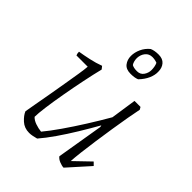

<svg xmlns="http://www.w3.org/2000/svg" viewBox="-200 -791 905 905"><g transform="rotate(45 253.0 -338.0)"><path d="M152 8Q120 8 98 -12Q76 -32 68 -52Q71 -72 78 -109Q85 -146 92.5 -190Q100 -234 107.5 -277.5Q115 -321 120.5 -356Q126 -391 127 -408H52Q48 -416 48 -429Q74 -433 108.5 -440.5Q143 -448 172 -459L183 -445Q172 -401 160.5 -345Q149 -289 139 -232.5Q129 -176 123 -131Q117 -86 117 -64Q128 -52 148 -45Q168 -38 188 -36Q214 -67 247 -114.5Q280 -162 314 -216Q348 -270 378 -322L397 -450H437L444 -438Q439 -414 431.5 -372.5Q424 -331 416.5 -282Q409 -233 402 -185Q395 -137 390.5 -97.5Q386 -58 385 -37L463 -112L478 -97L383 9Q372 9 355.5 2.5Q339 -4 331 -15L370 -249L368 -258Q342 -212 312.5 -163.5Q283 -115 253.5 -72.5Q224 -30 198 0Q187 3 175 5.5Q163 8 152 8ZM293 -527Q263 -527 249 -545Q235 -563 235 -588Q235 -612 246 -636Q257 -660 278 -677Q296 -685 323 -685Q351 -685 365 -668.5Q379 -652 379 -627Q380 -605 369.5 -581Q359 -557 337 -534Q327 -530 316.5 -528.5Q306 -527 293 -527ZM306 -557Q328 -557 339.5 -573.5Q351 -590 351 -610Q351 -620 349 -631Q347 -642 343 -650Q327 -656 311 -656Q289 -656 276 -640Q263 -624 262 -601Q262 -591 264.5 -581Q267 -571 272 -564Q284 -557 306 -557Z"/></g></svg>

Font: Labrada Lght
Style: Italic
Weight: 300
Italic angle: -7°
Designer: Mercedes Jáuregui
Foundry: Omnibus-Type Team
Version: Version 1.000; ttfautohint (v1.8.4.7-5d5b)